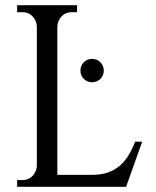

<svg xmlns="http://www.w3.org/2000/svg" viewBox="-20 -720 602 740"><path d="M335 -403Q316 -403 303 -416Q290 -429 290 -448Q290 -467 303 -480Q316 -493 335 -493Q354 -493 367 -480Q380 -467 380 -448Q380 -429 367 -416Q354 -403 335 -403ZM528 -174 466 0H46V-26H67Q90 -26 105 -41.5Q120 -57 122 -79V-620Q120 -642 105 -657.5Q90 -673 67 -673H46V-700H277V-673H256Q233 -673 218 -657.5Q203 -642 201 -620V-46H333Q370 -46 396.5 -55.5Q423 -65 442.5 -82Q462 -99 476 -122.5Q490 -146 501 -174Z"/></svg>

Font: Constantine
Style: Regular
Weight: 400
Designer: Dukom Design
Version: Version 1.001;PS 001.001;hotconv 1.0.56;makeotf.lib2.0.21325